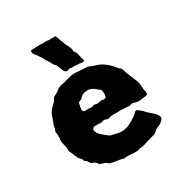

<svg xmlns="http://www.w3.org/2000/svg" viewBox="-163 -817 912 953"><g transform="rotate(-30 293.5 -340.5)"><path d="M54.2 -299.3Q54.2 -303.7 55.2 -306.2L70.8 -348.1Q71.8 -349.1 72.8 -354Q75.7 -370.1 99.1 -394L117.2 -412.1Q119.1 -414.1 123 -422.9Q127 -431.6 136.7 -435.1Q147 -438.5 161.1 -450.2Q175.8 -461.9 189.9 -463.9Q204.1 -465.8 230 -473.6Q255.9 -481.4 270 -481.9L313 -479Q349.1 -477.1 350.1 -476.6Q366.2 -468.3 380.4 -464.8Q393.6 -460.9 407.2 -455.1Q420.9 -449.2 438.5 -434.6Q456.1 -419.9 462.4 -411.1Q472.2 -397.9 481 -391.1Q489.7 -384.8 493.2 -372.6Q496.1 -360.4 504.9 -339.8Q513.7 -319.3 515.6 -314Q517.1 -309.1 523.4 -294.9Q529.8 -280.8 530.3 -262.2Q531.2 -243.7 532.2 -240.2Q533.2 -236.8 533.7 -233.9Q534.2 -231 535.2 -227.1Q536.1 -223.1 536.1 -220.2Q536.1 -206.1 521.5 -206.1H513.2Q479 -199.2 466.3 -204.1Q453.6 -209 450.2 -209L426.8 -205.1L387.2 -208Q384.3 -209 375 -208Q366.2 -207 346.7 -207.5Q327.1 -208 320.8 -206.1L309.1 -202.1Q303.7 -201.2 294.9 -205.1Q286.1 -209 278.8 -206.1Q273.9 -202.1 255.4 -203.6Q236.8 -205.1 231.4 -204.6Q226.1 -204.1 220.7 -199.7Q215.3 -195.3 215.8 -190.9Q215.8 -171.9 241.2 -150.4Q266.6 -128.9 272.9 -126Q278.8 -123 287.1 -123Q340.3 -104 382.3 -126Q424.3 -147.9 435.5 -161.6Q446.8 -175.8 459.5 -162.6Q462.4 -159.7 469.7 -154.3Q477.1 -148.9 483.9 -140.6Q492.7 -129.9 510.3 -116.2Q527.8 -102.1 533.7 -89.8Q539.6 -77.6 536.1 -71.3Q532.2 -64.9 528.3 -61Q524.4 -57.1 520 -54.2Q515.1 -50.8 511.7 -48.8Q508.3 -46.9 499 -43.5Q489.7 -40 481.4 -32.7Q473.1 -25.4 469.2 -22Q464.4 -20 444.8 -15.1Q425.3 -10.3 405.8 -3.4Q386.2 3.4 378.9 2.4Q369.6 2 357.9 7.8Q342.8 8.8 337.4 8.8L296.9 5.9L276.9 7.8Q262.2 2.9 231.4 -1Q200.7 -4.9 195.8 -11.7Q189.9 -19.5 173.8 -23.4Q158.2 -27.3 154.3 -32.2Q149.9 -37.1 146.5 -42Q143.1 -46.9 133.8 -50.3Q124 -53.7 121.1 -56.6Q118.2 -59.6 115.7 -64.5Q113.3 -69.8 110.8 -73.2Q103 -77.1 98.1 -82Q97.7 -84 96.7 -87.9Q95.2 -94.7 85.9 -102.5Q77.1 -110.4 77.1 -119.1Q72.3 -121.6 69.3 -133.3Q65.9 -144.5 61.5 -151.4Q57.1 -158.2 56.6 -163.1Q56.2 -168 56.6 -173.8Q57.1 -179.7 53.2 -196.3Q49.3 -212.9 47.9 -220.2L49.8 -240.2V-261.2Q46.9 -272.9 46.9 -275.9L54.2 -293ZM352.1 -313.5V-324.2Q351.1 -340.8 349.1 -342.8Q347.7 -344.7 342.8 -347.7Q337.9 -350.6 335.9 -353Q309.1 -379.9 280.8 -376Q252.4 -372.1 244.6 -358.9Q240.7 -352.5 234.9 -351.1Q229 -350.1 224.1 -347.2Q219.2 -344.2 216.3 -323.7Q212.9 -303.7 216.8 -298.8Q224.6 -293 233.9 -293.9Q243.7 -294.9 254.9 -293.9Q266.1 -293 267.1 -293L279.8 -297.9L295.9 -294.9Q299.8 -293.9 308.1 -295.9L319.8 -298.8L336.9 -295.9Q349.6 -297.9 350.6 -304.7Q352.1 -311 352.1 -313.5ZM147.9 -688 189 -689.9H198.2Q204.1 -690.9 208 -689.5Q211.9 -688 212.9 -688L229 -689.9Q235.4 -689.9 243.2 -688.5Q251 -687 255.4 -688Q259.8 -689 263.7 -688Q267.6 -687 275.9 -688.5Q283.7 -689.9 285.2 -686Q288.1 -683.6 290 -675.8Q292 -668 293.5 -666Q294.9 -664.1 295.9 -659.2Q296.9 -654.3 299.3 -650.4Q301.8 -646.5 305.7 -633.3Q309.6 -621.1 313 -618.2Q315.9 -615.2 317.9 -608.4Q319.8 -601.6 321.8 -598.1Q324.2 -594.7 324.2 -586.9Q324.2 -579.1 325.7 -577.1Q337.9 -561 337.9 -554.2Q337.9 -547.9 339.4 -545.9Q340.8 -543.9 341.8 -535.6Q342.8 -527.3 348.1 -516.1Q345.7 -506.3 330.1 -509.3Q314.5 -512.2 308.6 -511.7Q302.7 -511.2 294.9 -512.7Q287.1 -514.2 283.2 -512.7Q279.3 -511.2 272.5 -513.2Q265.6 -515.1 263.2 -514.2L249 -508.8Q234.4 -512.2 229 -530.3Q227.1 -536.1 225.6 -539.1Q224.1 -542 221.2 -550.3Q217.8 -558.6 216.8 -560.5Q215.8 -562.5 210 -567.9Q204.1 -572.8 201.2 -580.6Q198.2 -588.9 195.3 -591.8Q192.4 -594.7 190.4 -599.6Q188 -604.5 183.6 -610.4Q179.2 -616.2 177.7 -622.1Q175.8 -627.9 169.9 -634.8Q164.1 -641.6 161.6 -647Q159.2 -651.9 150.4 -661.1Q141.6 -670.4 142.6 -679.2Q143.1 -688 144.5 -688Z"/></g></svg>

Font: AntiqueNobleBold
Style: Bold
Weight: 700
Version: Version 001.000